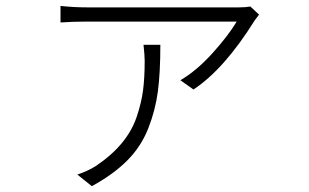

<svg xmlns="http://www.w3.org/2000/svg" viewBox="-20 -558 1040 646"><path d="M462.9 -407.2H519.5Q519.5 -313.5 511.2 -250.5Q502.9 -187.5 479 -126.5Q455.1 -65.4 408.7 -18.6Q362.3 28.3 289.1 68.4L240.2 29.3Q273.4 18.6 301.8 1Q354.5 -34.2 389.2 -75.7Q423.8 -117.2 439.9 -165Q456.1 -212.9 461.4 -254.9Q466.8 -296.9 466.8 -353.5Q466.8 -370.1 462.9 -407.2ZM822.3 -536.1 851.6 -508.8Q843.8 -499 836.9 -489.3Q734.4 -325.2 630.9 -256.8L586.9 -288.1Q639.6 -318.4 693.4 -377.4Q747.1 -436.5 776.4 -485.4H272.5Q224.6 -485.4 183.6 -482.4V-538.1Q227.5 -533.2 272.5 -533.2H784.2Q807.6 -533.2 822.3 -536.1Z"/></svg>

Font: Gen Shin Gothic Monospace Light
Style: Regular
Weight: 300
Designer: [Source Han Sans]
Ryoko NISHIZUKA  (kana & ideographs); Paul D. Hunt (Latin, Greek & Cyrillic); Wenlong ZHANG  (bopomofo
Version: Version 1.002.20150607